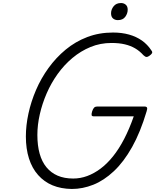

<svg xmlns="http://www.w3.org/2000/svg" viewBox="-20 -1230 1026 1269"><path d="M455 19Q383 18 327.5 -5Q272 -28 232 -73Q192 -118 171.5 -182.5Q151 -247 151 -328Q151 -401 168 -479.5Q185 -558 218 -635Q251 -712 300.5 -780.5Q350 -849 414 -902Q478 -955 556.5 -985Q635 -1015 727 -1015Q785 -1015 833 -1001.5Q881 -988 918 -962Q955 -936 981 -896Q989 -886 984.5 -878Q980 -870 967 -861Q956 -853 948 -853.5Q940 -854 928 -865Q903 -893 873 -910.5Q843 -928 805 -937Q767 -946 717 -946Q643 -946 578.5 -919.5Q514 -893 459 -847Q404 -801 361 -741Q318 -681 288.5 -613Q259 -545 243 -474.5Q227 -404 227 -338Q227 -268 242 -214.5Q257 -161 287 -124.5Q317 -88 361 -69Q405 -50 464 -50Q511 -50 556 -66.5Q601 -83 644 -115Q687 -147 726.5 -196Q766 -245 800.5 -311.5Q835 -378 864 -461H601Q587 -461 585.5 -469Q584 -477 589 -494Q595 -512 602.5 -519Q610 -526 622 -526H934Q948 -526 951.5 -519Q955 -512 949 -494Q908 -356 853 -258Q798 -160 732.5 -98.5Q667 -37 596.5 -9Q526 19 455 19ZM759 -1097Q740 -1097 727 -1108Q714 -1119 714 -1142Q714 -1167 731 -1188.5Q748 -1210 780 -1210Q798 -1210 811 -1199Q824 -1188 824 -1166Q824 -1141 808 -1119Q792 -1097 759 -1097Z"/></svg>

Font: Playwrite US Trad Light
Style: Regular
Weight: 300
Designer: Veronika Burian, José Scaglione
Foundry: TypeTogether
Version: Version 1.003